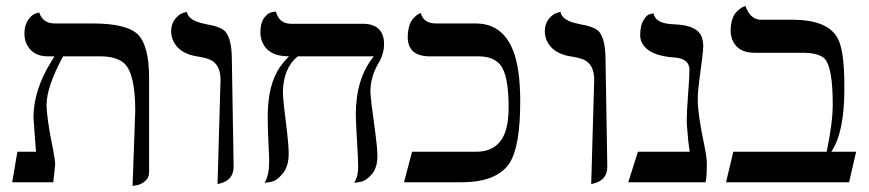

<svg xmlns="http://www.w3.org/2000/svg" viewBox="-20 -598 2850 630"><path d="M415 12.2 423.8 -233.9Q423.8 -355.5 388.2 -389.6Q362.8 -412.6 312 -413.1H187Q133.8 -314.9 132.8 -255.9Q132.8 -210.9 153.8 -108.9Q160.6 -74.2 161.1 -58.1L154.8 0H20L37.1 -100.1H98.1Q97.2 -117.2 93.3 -164.6Q89.8 -206.5 89.8 -211.9Q89.8 -301.3 147.5 -395Q152.8 -403.3 158.7 -413.1H137.2Q85.4 -413.1 66.4 -455.6Q60.1 -470.7 60.1 -486.8Q60.1 -514.6 72 -532.2Q84 -549.8 96.7 -553.7L108.9 -557.1Q119.6 -522 158.2 -521H284.2Q397 -521 433.6 -483.9Q468.8 -446.8 469.2 -344.2V-33.2Q469.2 -14.2 455.6 -3.2Q441.9 7.8 428.7 9.8Z M693.8 5.9 703.6 -335.9Q703.6 -387.7 668 -402.8Q652.3 -409.2 625.5 -413.1Q565.9 -422.9 547.4 -466.3Q542 -480 541.5 -494.1Q541.5 -519 554 -534.9Q566.4 -550.8 579.6 -555.2L592.8 -559.1Q598.6 -529.8 652.8 -519.5L654.8 -519Q704.6 -510.7 719.2 -494.6Q740.2 -470.2 740.7 -405.8L746.6 -50.8Q746.6 -6.8 700.7 4.4Q700.7 4.4 693.8 5.9Z M1195.3 -298.8Q1195.3 -277.8 1211.9 -159.7Q1218.3 -111.3 1218.3 -85Q1218.3 -46.9 1199.2 -25.4Q1180.2 -3.9 1161.1 -1L1142.1 2Q1154.8 -17.6 1155.3 -48.8Q1155.3 -69.8 1151.4 -136Q1147.5 -202.1 1147.5 -223.1Q1147.9 -341.3 1206.5 -413.1H957.5Q909.2 -375.5 908.2 -293.9Q908.2 -272 922.4 -161.1Q927.2 -119.1 927.2 -92.8Q927.2 -51.8 907.2 -27.8Q887.2 -3.9 867.7 -1L848.1 2Q862.8 -21.5 863.3 -67.9Q863.3 -80.6 861.3 -118.7Q858.4 -181.6 858.4 -214.8Q858.4 -321.8 899.9 -379.9Q912.6 -397.5 928.2 -413.1Q855 -413.1 837.9 -467.8Q834 -480.5 834.5 -494.1Q834.5 -522.9 846.9 -539.6Q859.4 -556.2 872.6 -558.1L885.3 -560.1Q895.5 -521 933.1 -520H1173.3Q1239.3 -518.1 1240.2 -454.1Q1240.2 -418.5 1219.7 -387.2Q1196.3 -345.2 1195.3 -298.8Z M1648.9 -248Q1648.9 -354 1620.1 -387.2Q1596.7 -412.6 1552.7 -413.1H1386.7Q1318.8 -415 1317.9 -475.1Q1317.9 -495.1 1322.3 -510.5Q1326.7 -525.9 1333.3 -533.9Q1339.8 -542 1345.9 -546.9Q1352.1 -551.8 1356.4 -553.7L1360.8 -555.2Q1369.6 -522 1408.7 -521H1541Q1657.7 -521 1680.7 -364.3Q1687 -320.8 1687 -265.1Q1687 -116.2 1651.4 -62Q1609.4 0 1494.6 0H1305.7L1332 -100.1H1542Q1629.4 -100.1 1645 -193.4Q1648.9 -217.8 1648.9 -248Z M1919.9 5.9 1929.7 -335.9Q1929.7 -387.7 1894 -402.8Q1878.4 -409.2 1851.6 -413.1Q1792 -422.9 1773.4 -466.3Q1768.1 -480 1767.6 -494.1Q1767.6 -519 1780 -534.9Q1792.5 -550.8 1805.7 -555.2L1818.8 -559.1Q1824.7 -529.8 1878.9 -519.5L1880.9 -519Q1930.7 -510.7 1945.3 -494.6Q1966.3 -470.2 1966.8 -405.8L1972.7 -50.8Q1972.7 -6.8 1926.8 4.4Q1926.8 4.4 1919.9 5.9Z M2269.5 -272Q2269.5 -223.1 2290.5 -124Q2298.8 -84 2299.3 -63Q2299.3 -18.6 2295.4 0H2041.5L2073.2 -100.1H2243.2Q2237.8 -132.3 2234.4 -181.2Q2233.4 -189 2233.4 -204.1Q2233.4 -230.5 2237.8 -289.1Q2242.2 -345.2 2242.2 -369.1Q2242.2 -403.8 2198.7 -408.7Q2196.8 -408.7 2195.3 -409.2Q2107.4 -414.1 2085.4 -459.5Q2080.6 -470.7 2080.6 -481.9Q2080.6 -514.2 2091.6 -532Q2102.5 -549.8 2113.3 -551.8L2124.5 -554.2Q2130.4 -521.5 2185.5 -518.6Q2189.9 -518.6 2194.3 -518.1Q2265.6 -515.1 2281.2 -480Q2287.1 -465.8 2287.6 -448.2Q2287.6 -427.7 2274.4 -333Q2269.5 -296.4 2269.5 -272Z M2580.1 -533.2Q2695.8 -533.2 2728.5 -472.7Q2750 -433.6 2750.5 -322.3Q2750.5 -313.5 2750.5 -301.8Q2750 -161.6 2707.5 -100.1H2789.1L2766.1 0H2362.3L2386.2 -100.1H2692.4Q2712.4 -193.8 2712.4 -255.9Q2712.4 -376 2686.5 -404.8Q2667 -425.3 2609.4 -424.8H2455.1Q2399.4 -424.8 2382.3 -469.2Q2377.4 -482.9 2377.4 -497.1Q2377.4 -517.1 2382.3 -533Q2387.2 -548.8 2394.8 -556.9Q2402.3 -564.9 2409.4 -570.1Q2416.5 -575.2 2421.4 -576.7L2426.3 -578.1Q2440.4 -536.6 2473.1 -533.2Z"/></svg>

Font: Linux Biolinum Capitals O
Style: Small Caps
Weight: 400
Designer: Philipp H. Poll
Foundry: Philipp H. Poll
Version: Version 1.0.4